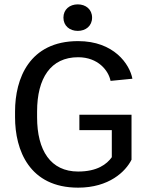

<svg xmlns="http://www.w3.org/2000/svg" viewBox="-20 -857 682 893"><path d="M341.7 -836.7C304.2 -836.7 275 -813.3 275 -775C275 -736.7 304.2 -713.3 341.7 -713.3C379.2 -713.3 408.3 -736.7 408.3 -775C408.3 -813.3 379.2 -836.7 341.7 -836.7ZM349.2 -251.7H500V-125.8C476.7 -93.3 432.5 -59.2 343.3 -59.2C215.8 -59.2 152.5 -156.7 152.5 -311.7V-338.3C152.5 -493.3 215.8 -590.8 343.3 -590.8C436.7 -590.8 485 -528.3 494.2 -480.8L595.8 -490.8C583.3 -558.3 510 -665.8 343.3 -665.8C116.7 -665.8 50 -491.7 50 -338.3V-311.7C50 -158.3 116.7 15.8 343.3 15.8C487.5 15.8 564.2 -59.2 591.7 -114.2V-323.3H349.2Z"/></svg>

Font: Boon Medium
Style: Regular
Weight: 500
Designer: Sungsit Sawaiwan
Foundry: FontUni
Version: Version 2.0